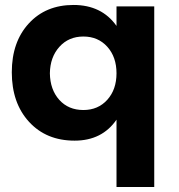

<svg xmlns="http://www.w3.org/2000/svg" viewBox="-20 -564 725 778"><path d="M452.1 -538.1H605V193.8H452.1V-79.1Q393.6 5.9 282.2 5.9Q167.5 5.9 97.7 -70.3Q27.8 -146.5 27.8 -271Q27.8 -394 96.7 -469Q165.5 -543.9 277.8 -543.9Q392.1 -543.9 452.1 -459ZM317.9 -118.2Q377.4 -118.2 414.8 -159.7Q452.1 -201.2 452.1 -267.1Q452.1 -333 414.8 -374.5Q377.4 -416 317.9 -416Q258.3 -416 220.7 -374.3Q183.1 -332.5 182.1 -267.1Q183.1 -200.7 220.2 -159.4Q257.3 -118.2 317.9 -118.2Z"/></svg>

Font: Montserrat arm SemiBold
Style: Regular
Weight: 600
Designer: Julieta Ulanovsky
Foundry: Julieta Ulanovsky
Version: Version 6.000;PS 006.000;hotconv 1.0.88;makeotf.lib2.5.64775